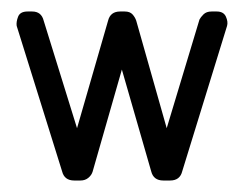

<svg xmlns="http://www.w3.org/2000/svg" viewBox="-20 -314 428 334"><path d="M297 -16Q293 0 276 0H264Q247 0 243 -16L192 -193L141 -15Q139 -9 133.5 -4.5Q128 0 120 0H109Q92 0 88 -16L9 -269Q8 -276 11.5 -285Q15 -294 28 -294H36Q52 -294 56 -278L114 -91L168 -278Q172 -294 189 -294H197Q206 -294 210.5 -289Q215 -284 217 -278L270 -91L327 -280Q329 -284 334 -289Q339 -294 348 -294H357Q369 -294 373 -285Q377 -276 375 -269Z"/></svg>

Font: Chathura
Style: ExtraBold
Weight: 800
Designer: Appaji Ambarisha Darbha
Foundry: Aditya Fonts
Version: Version 1.001 2016